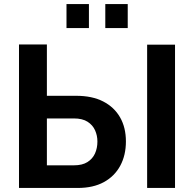

<svg xmlns="http://www.w3.org/2000/svg" viewBox="-20 -930 960 950"><path d="M74 0V-710H212V-456H357Q436 -456 490.5 -428Q545 -400 574 -349.5Q603 -299 603 -230Q603 -162 575 -110Q547 -58 494 -29Q441 0 365 0ZM212 -112H346Q387 -112 412.5 -128Q438 -144 450 -170.5Q462 -197 462 -230Q462 -259 450.5 -285Q439 -311 413.5 -327.5Q388 -344 345 -344H212ZM708 0V-709H846V0ZM309 -791V-910H420V-791ZM501 -910H612V-791H501Z"/></svg>

Font: YasnoRaleway
Style: Bold
Weight: 700
Designer: Matt McInerney, Pablo Impallari, Rodrigo Fuenzalida
Foundry: Matt McInerney, Pablo Impallari, Rodrigo Fuenzalida
Version: Version 4.026